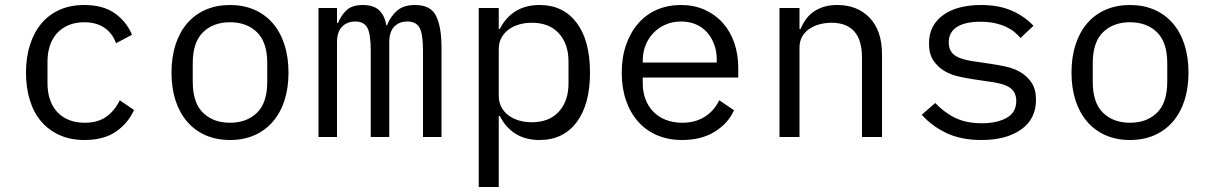

<svg xmlns="http://www.w3.org/2000/svg" viewBox="-20 -548 4840 768"><path d="M318 12Q262 12 218.5 -7.5Q175 -27 145 -62Q115 -97 99.5 -147Q84 -197 84 -258Q84 -319 100 -369Q116 -419 146 -454.5Q176 -490 219 -509Q262 -528 317 -528Q392 -528 439 -495Q486 -462 508 -409L444 -375Q430 -415 397.5 -437Q365 -459 317 -459Q282 -459 254.5 -447.5Q227 -436 208 -415Q189 -394 179.5 -365Q170 -336 170 -302V-214Q170 -180 179.5 -151Q189 -122 208 -101Q227 -80 255 -68.5Q283 -57 319 -57Q371 -57 405 -81Q439 -105 459 -147L516 -108Q493 -56 444.5 -22Q396 12 318 12Z M900 12Q846 12 802.5 -7Q759 -26 728.5 -61.5Q698 -97 682 -146.5Q666 -196 666 -258Q666 -319 682 -369Q698 -419 728.5 -454.5Q759 -490 802.5 -509Q846 -528 900 -528Q954 -528 997.5 -509Q1041 -490 1071.5 -454.5Q1102 -419 1118 -369Q1134 -319 1134 -258Q1134 -196 1118 -146.5Q1102 -97 1071.5 -61.5Q1041 -26 997.5 -7Q954 12 900 12ZM900 -57Q967 -57 1008 -97Q1049 -137 1049 -221V-295Q1049 -379 1008 -419Q967 -459 900 -459Q833 -459 792 -419Q751 -379 751 -295V-221Q751 -137 792 -97Q833 -57 900 -57Z M1254 0V-516H1328V-456H1332Q1344 -486 1366 -507Q1388 -528 1431 -528Q1476 -528 1498 -505.5Q1520 -483 1525 -447H1528Q1542 -482 1568 -505Q1594 -528 1640 -528Q1703 -528 1724.5 -484Q1746 -440 1746 -358V0H1672V-345Q1672 -411 1658.5 -436.5Q1645 -462 1609 -462Q1577 -462 1557 -441.5Q1537 -421 1537 -379V0H1463V-345Q1463 -411 1449.5 -436.5Q1436 -462 1401 -462Q1369 -462 1348.5 -441.5Q1328 -421 1328 -379V0Z M1895 -516H1975V-432H1979Q2029 -528 2138 -528Q2233 -528 2286.5 -457Q2340 -386 2340 -258Q2340 -130 2286.5 -59Q2233 12 2138 12Q2029 12 1979 -84H1975V200H1895ZM2107 -59Q2177 -59 2215.5 -101.5Q2254 -144 2254 -214V-302Q2254 -372 2215.5 -414.5Q2177 -457 2107 -457Q2080 -457 2056 -450Q2032 -443 2014 -429.5Q1996 -416 1985.5 -396.5Q1975 -377 1975 -351V-165Q1975 -139 1985.5 -119.5Q1996 -100 2014 -86.5Q2032 -73 2056 -66Q2080 -59 2107 -59Z M2709 12Q2653 12 2608.5 -7Q2564 -26 2532.5 -61.5Q2501 -97 2484 -146.5Q2467 -196 2467 -257Q2467 -319 2484.5 -369Q2502 -419 2533 -454.5Q2564 -490 2607.5 -509Q2651 -528 2704 -528Q2756 -528 2798.5 -509Q2841 -490 2871 -456.5Q2901 -423 2917 -377Q2933 -331 2933 -276V-238H2551V-214Q2551 -180 2562 -151Q2573 -122 2593.5 -101Q2614 -80 2643.5 -68.5Q2673 -57 2709 -57Q2761 -57 2799 -81Q2837 -105 2857 -147L2916 -107Q2893 -55 2839.5 -21.5Q2786 12 2709 12ZM2704 -462Q2671 -462 2643 -450Q2615 -438 2594.5 -417Q2574 -396 2562.5 -367.5Q2551 -339 2551 -305V-298H2847V-309Q2847 -343 2836.5 -371Q2826 -399 2807.5 -419.5Q2789 -440 2762.5 -451Q2736 -462 2704 -462Z M3098 0V-516H3178V-432H3182Q3190 -451 3202 -468.5Q3214 -486 3231.5 -499Q3249 -512 3273 -520Q3297 -528 3329 -528Q3410 -528 3459 -476.5Q3508 -425 3508 -331V0H3428V-317Q3428 -388 3397 -422.5Q3366 -457 3306 -457Q3282 -457 3259 -451Q3236 -445 3218 -433Q3200 -421 3189 -402Q3178 -383 3178 -358V0Z M3906 12Q3825 12 3766.5 -15.5Q3708 -43 3667 -89L3721 -136Q3758 -97 3802 -76Q3846 -55 3908 -55Q3968 -55 4006.5 -76.5Q4045 -98 4045 -144Q4045 -164 4037.5 -177.5Q4030 -191 4017 -199Q4004 -207 3988 -211.5Q3972 -216 3954 -219L3873 -231Q3846 -235 3814.5 -242Q3783 -249 3757 -264.5Q3731 -280 3713.5 -306Q3696 -332 3696 -374Q3696 -413 3711.5 -441.5Q3727 -470 3755 -489.5Q3783 -509 3821 -518.5Q3859 -528 3904 -528Q3974 -528 4025.5 -506Q4077 -484 4114 -445L4062 -396Q4053 -407 4039.5 -418.5Q4026 -430 4006.5 -439.5Q3987 -449 3961 -455Q3935 -461 3901 -461Q3840 -461 3807.5 -440Q3775 -419 3775 -379Q3775 -359 3782.5 -345.5Q3790 -332 3803 -324Q3816 -316 3832.5 -311.5Q3849 -307 3866 -304L3947 -292Q3975 -288 4006 -281Q4037 -274 4063 -258.5Q4089 -243 4106.5 -217Q4124 -191 4124 -149Q4124 -72 4064.5 -30Q4005 12 3906 12Z M4500 12Q4446 12 4402.5 -7Q4359 -26 4328.5 -61.5Q4298 -97 4282 -146.5Q4266 -196 4266 -258Q4266 -319 4282 -369Q4298 -419 4328.5 -454.5Q4359 -490 4402.5 -509Q4446 -528 4500 -528Q4554 -528 4597.5 -509Q4641 -490 4671.5 -454.5Q4702 -419 4718 -369Q4734 -319 4734 -258Q4734 -196 4718 -146.5Q4702 -97 4671.5 -61.5Q4641 -26 4597.5 -7Q4554 12 4500 12ZM4500 -57Q4567 -57 4608 -97Q4649 -137 4649 -221V-295Q4649 -379 4608 -419Q4567 -459 4500 -459Q4433 -459 4392 -419Q4351 -379 4351 -295V-221Q4351 -137 4392 -97Q4433 -57 4500 -57Z"/></svg>

Font: IBM Plex Mono
Style: Regular
Weight: 400
Monospace: yes
Designer: Mike Abbink, Paul van der Laan, Pieter van Rosmalen
Foundry: Bold Monday
Version: Version 2.3